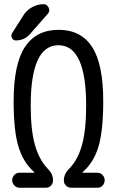

<svg xmlns="http://www.w3.org/2000/svg" viewBox="-20 -880 540 900"><path d="M463.9 -405.3Q463.9 -266.6 441.4 -191.9Q418.9 -117.2 367.2 -73.2V-71.3V-70.3H436.5Q451.2 -70.3 460.9 -59.6Q470.7 -48.8 470.7 -35.2Q470.7 -21.5 461.4 -10.7Q452.1 0 436.5 0H313.5Q299.8 0 289.6 -9.8Q279.3 -19.5 279.3 -34.2Q279.3 -64.5 304.7 -89.8Q345.7 -131.8 364.7 -201.7Q383.8 -271.5 383.8 -385.7Q383.8 -668 253.9 -668Q124 -668 124 -385.7Q124 -270.5 143.6 -201.2Q163.1 -131.8 203.1 -89.8Q229.5 -63.5 228.5 -34.2Q228.5 -20.5 219.2 -10.3Q210 0 195.3 0H71.3Q57.6 0 47.4 -10.7Q37.1 -21.5 37.1 -35.2Q37.1 -48.8 46.9 -59.6Q56.6 -70.3 71.3 -70.3H140.6V-71.3V-73.2Q89.8 -117.2 66.9 -191.4Q43.9 -265.6 43.9 -405.3Q43.9 -580.1 97.2 -660.2Q150.4 -740.2 254.9 -740.2Q359.4 -740.2 411.6 -660.2Q463.9 -580.1 463.9 -405.3ZM53.7 -690.4Q42 -690.4 36.1 -702.1Q30.3 -713.9 36.1 -723.6L90.8 -809.6Q105.5 -833 131.3 -846.7Q157.2 -860.4 183.6 -860.4Q200.2 -860.4 208 -844.2Q215.8 -828.1 204.1 -815.4L120.1 -719.7Q93.8 -690.4 53.7 -690.4Z"/></svg>

Font: Rounded-X Mgen+ 2m regular
Style: Regular
Weight: 400
Designer: [Source Han Sans]
Ryoko NISHIZUKA  (kana & ideographs); Paul D. Hunt (Latin, Greek & Cyrillic); Wenlong ZHANG  (bopomofo
Version: Version 1.059.20150602